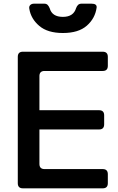

<svg xmlns="http://www.w3.org/2000/svg" viewBox="-20 -1027 641 1047"><path d="M105 0Q77 0 77 -28V-717Q77 -745 105 -745H540Q568 -745 568 -717V-668Q568 -640 540 -640H223Q195 -640 195 -612V-426H520Q548 -426 548 -398V-349Q548 -321 520 -321H195V-133Q195 -105 223 -105H540Q568 -105 568 -77V-28Q568 0 540 0ZM323 -847Q240 -847 194.5 -885.5Q149 -924 140 -978Q137 -991 144.5 -999Q152 -1007 166 -1007H221Q233 -1007 239.5 -1000.5Q246 -994 251 -982Q264 -935 323 -935Q381 -935 395 -983Q399 -994 406 -1000.5Q413 -1007 425 -1007H479Q509 -1007 507 -986Q499 -927 453.5 -887Q408 -847 323 -847Z"/></svg>

Font: Pitagon Sans Text SemiBold
Style: Regular
Weight: 600
Designer: Travis Tran
Foundry: Pitagon
Version: Version 1.001; ttfautohint (v1.8.4.7-5d5b);gftools[0.9.26]